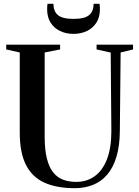

<svg xmlns="http://www.w3.org/2000/svg" viewBox="-20 -977 727 1006"><path d="M372.5 9Q277 9 212.8 -20Q148.5 -49 116 -113.2Q83.5 -177.5 83.5 -282.5V-702L12.5 -718V-743H295V-718L214 -702V-263Q214 -193.5 225.5 -147.2Q237 -101 258.5 -74Q280 -47 310.5 -35.5Q341 -24 379.5 -24Q435 -24 476.2 -53.8Q517.5 -83.5 540.5 -142.8Q563.5 -202 563.5 -291L560 -701.5L486 -718V-743H677V-718L612 -702L608 -294Q607.5 -212.5 590 -155Q572.5 -97.5 541 -61.2Q509.5 -25 466.5 -8Q423.5 9 372.5 9ZM365 -799.5Q326 -799.5 294.8 -814.5Q263.5 -829.5 245.2 -858.2Q227 -887 227 -928.5Q227 -937.5 227.5 -943.5Q228 -949.5 229 -957H260Q260 -952 260.5 -947Q261 -942 262 -936.5Q266 -915 279 -902Q292 -889 313.8 -883.5Q335.5 -878 365 -878Q395.5 -878 417 -883.5Q438.5 -889 451.5 -902Q464.5 -915 468.5 -936.5Q469.5 -942 470 -947Q470.5 -952 470.5 -957H501.5Q502.5 -949.5 503 -943.5Q503.5 -937.5 503.5 -928.5Q503.5 -887 485 -858.2Q466.5 -829.5 435.2 -814.5Q404 -799.5 365 -799.5Z"/></svg>

Font: Merriweather 120pt SemiBold
Style: Regular
Weight: 600
Version: Version 2.100